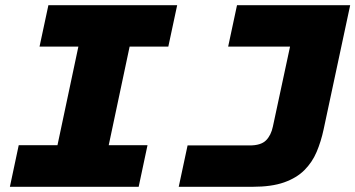

<svg xmlns="http://www.w3.org/2000/svg" viewBox="-20 -718 1366 738"><path d="M167 0 315 -698H512L364 0ZM166 -698H661L627 -539H132ZM52 -160H547L513 0H18ZM667 0 701 -159H940Q983 -159 1002.5 -178.5Q1022 -198 1029 -232L1129 -698H1326L1224 -221Q1214 -174 1197 -134Q1180 -94 1150 -64Q1120 -34 1072 -17Q1024 0 951 0ZM891 -698H1311L1277 -539H857Z"/></svg>

Font: Azeret Mono Thin ExtraBold
Style: Italic
Weight: 800
Italic angle: -12°
Version: Version 1.002